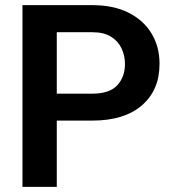

<svg xmlns="http://www.w3.org/2000/svg" viewBox="-20 -731 682 751"><path d="M341.3 -259.3H202.1V0H67.9V-710.9H341.3Q424.3 -710.9 483.2 -681.2Q542 -651.4 573 -599.6Q604 -547.9 604 -481.4Q604 -378.4 534.9 -318.8Q465.8 -259.3 341.3 -259.3ZM341.3 -605H202.1V-364.7H341.3Q408.7 -364.7 438.7 -397.5Q468.8 -430.2 468.8 -480.5Q468.8 -513.2 455.6 -541.5Q442.4 -569.8 414.3 -587.4Q386.2 -605 341.3 -605Z"/></svg>

Font: Vazirmatn RD FD SemiBold
Style: Regular
Weight: 600
Designer: Saber Rastikerdar
Foundry: Saber Rastikerdar
Version: Version 33.003